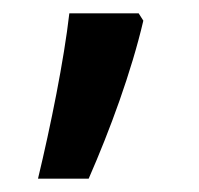

<svg xmlns="http://www.w3.org/2000/svg" viewBox="-20 -137 299 288"><path d="M195 -106 188 -117H84C76 -47 56 52 37 131H113C145 58 177 -29 195 -106Z"/></svg>

Font: Noto Sans Myanmar SemiCondensed Medium
Style: Regular
Weight: 500
Width: 4
Designer: Monotype Design Team
Foundry: Monotype Imaging Inc.
Version: Version 2.107